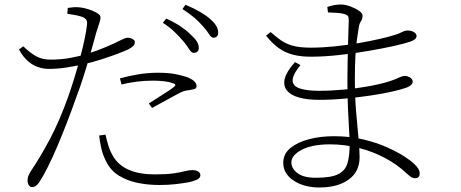

<svg xmlns="http://www.w3.org/2000/svg" viewBox="-20 -790 2040 850"><path d="M838 -556Q827 -556 817.5 -572Q808 -588 792 -607Q776 -626 754 -647.5Q732 -669 701 -689L716 -708Q753 -691 779 -673.5Q805 -656 822 -639Q842 -621 851 -607Q860 -593 860 -578Q860 -567 854 -561.5Q848 -556 838 -556ZM121 38Q113 38 107.5 29.5Q102 21 102 10Q102 3 103 -2.5Q104 -8 107 -14.5Q110 -21 115 -30Q157 -92 200 -172.5Q243 -253 282 -362Q296 -402 309.5 -446Q323 -490 334.5 -533.5Q346 -577 354 -614.5Q362 -652 365 -679Q367 -695 361.5 -703Q356 -711 342 -716Q326 -721 309 -724Q292 -727 278 -729L280 -755Q294 -757 306.5 -758Q319 -759 336 -757Q349 -756 370 -749.5Q391 -743 408 -733.5Q425 -724 425 -713Q425 -706 422 -695.5Q419 -685 415 -673Q411 -661 407 -649Q398 -616 384 -566Q370 -516 352.5 -460Q335 -404 315 -352Q296 -298 275 -244Q254 -190 233 -140.5Q212 -91 192 -51Q172 -11 155 15Q146 28 139 33Q132 38 121 38ZM685 29Q635 29 589 19.5Q543 10 507 -12Q471 -34 451 -73Q435 -104 428.5 -133Q422 -162 419 -190L447 -194Q452 -171 460 -145Q468 -119 482 -96Q507 -56 553 -37Q599 -18 665 -18Q718 -18 748.5 -22.5Q779 -27 797.5 -32Q816 -37 832 -37Q841 -37 849 -34.5Q857 -32 862 -27Q867 -22 867 -14Q867 -1 850.5 6Q834 13 815 17Q793 21 759.5 25Q726 29 685 29ZM197 -485Q171 -485 147 -493.5Q123 -502 102 -521Q81 -540 64 -571L83 -585Q112 -557 139 -541.5Q166 -526 204 -526Q249 -526 290.5 -533.5Q332 -541 364 -551Q412 -566 450.5 -582.5Q489 -599 516 -613Q526 -618 533 -620.5Q540 -623 546 -623Q553 -623 560 -620.5Q567 -618 572 -614Q577 -610 577 -605Q577 -594 570.5 -587Q564 -580 547 -571Q537 -566 504.5 -553.5Q472 -541 430 -527.5Q388 -514 348 -505Q317 -498 276 -491.5Q235 -485 197 -485ZM639 -332Q657 -344 680.5 -358.5Q704 -373 724 -386.5Q744 -400 751 -406Q763 -416 747 -421Q728 -428 704.5 -430.5Q681 -433 658 -433Q621 -433 585.5 -428.5Q550 -424 518 -416L511 -443Q546 -453 590 -460.5Q634 -468 679 -468Q729 -468 763.5 -460.5Q798 -453 817 -445Q832 -438 841 -429Q850 -420 850 -409Q850 -398 840 -395.5Q830 -393 818 -391Q804 -390 792.5 -386Q781 -382 761 -371Q742 -361 710.5 -343.5Q679 -326 653 -312ZM925 -623Q915 -623 905 -639.5Q895 -656 878 -674Q861 -694 840.5 -711.5Q820 -729 788 -750L801 -769Q839 -753 865.5 -737.5Q892 -722 909 -707Q929 -690 937.5 -675Q946 -660 946 -645Q946 -634 940 -628.5Q934 -623 925 -623Z M1394 40Q1326 40 1280 9.5Q1234 -21 1234 -69Q1234 -108 1265 -134Q1296 -160 1347 -173.5Q1398 -187 1458 -187Q1528 -187 1587 -173Q1646 -159 1692 -138.5Q1738 -118 1769 -98Q1800 -78 1813 -65Q1826 -53 1832 -42.5Q1838 -32 1838 -21Q1838 -11 1832.5 -6Q1827 -1 1818 -1Q1807 -1 1797.5 -8Q1788 -15 1776 -26Q1738 -62 1684.5 -90.5Q1631 -119 1568.5 -135Q1506 -151 1441 -151Q1362 -151 1316 -127Q1270 -103 1270 -71Q1270 -44 1297 -23.5Q1324 -3 1378 -3Q1446 -3 1477.5 -19Q1509 -35 1518.5 -68Q1528 -101 1528 -152Q1528 -172 1525.5 -212.5Q1523 -253 1520.5 -309Q1518 -365 1518 -432Q1518 -474 1519 -519Q1520 -564 1521 -603.5Q1522 -643 1523 -669Q1524 -695 1524 -699Q1524 -714 1520.5 -719Q1517 -724 1505 -728Q1489 -732 1472.5 -733Q1456 -734 1432 -735L1429 -759Q1442 -764 1457.5 -767Q1473 -770 1490 -770Q1508 -770 1530 -762Q1552 -754 1568.5 -743Q1585 -732 1585 -721Q1585 -705 1578 -696Q1571 -687 1568 -667Q1564 -643 1560 -613.5Q1556 -584 1553.5 -543Q1551 -502 1551 -441Q1551 -362 1556.5 -296Q1562 -230 1567 -179.5Q1572 -129 1572 -94Q1572 -30 1523.5 5Q1475 40 1394 40ZM1393 -348Q1340 -348 1303 -358.5Q1266 -369 1249.5 -390.5Q1233 -412 1241 -443Q1249 -474 1286 -515L1310 -502Q1274 -457 1275.5 -432.5Q1277 -408 1308.5 -398Q1340 -388 1393 -388Q1446 -388 1504.5 -393.5Q1563 -399 1617 -409Q1671 -419 1710 -432Q1733 -440 1747.5 -447Q1762 -454 1772 -454Q1783 -454 1795 -447Q1807 -440 1807 -428Q1807 -421 1800.5 -414.5Q1794 -408 1782 -403Q1758 -394 1716 -384.5Q1674 -375 1620 -367Q1566 -359 1507.5 -353.5Q1449 -348 1393 -348ZM1356 -539Q1311 -539 1276.5 -548Q1242 -557 1213.5 -577.5Q1185 -598 1158 -632L1178 -648Q1202 -627 1224 -611.5Q1246 -596 1276.5 -587.5Q1307 -579 1356 -579Q1405 -579 1459.5 -584.5Q1514 -590 1566.5 -599Q1619 -608 1662 -618Q1705 -628 1730 -636Q1746 -641 1759.5 -648Q1773 -655 1785 -655Q1796 -655 1805 -651.5Q1814 -648 1819 -643Q1824 -638 1824 -631Q1824 -621 1816 -615.5Q1808 -610 1797 -606Q1775 -598 1726 -587Q1677 -576 1613.5 -565Q1550 -554 1482.5 -546.5Q1415 -539 1356 -539Z"/></svg>

Font: Noto Serif SC ExtraLight
Style: Regular
Weight: 200
Designer: Ryoko NISHIZUKA 西塚涼子 (kana & ideographs); Frank Grießhammer (Latin, Greek & Cyrillic); Wenlong ZHANG 张文龙 (bopomofo); San
Foundry: Adobe
Version: Version 2.002-H1;hotconv 1.1.0;makeotfexe 2.6.0